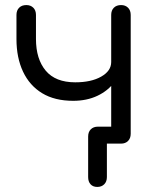

<svg xmlns="http://www.w3.org/2000/svg" viewBox="-20 -567 626 758"><path d="M364 171Q347 171 337.5 160.5Q328 150 328 132V-28Q328 -46 338.5 -56.5Q349 -67 367 -67H457V0H402V132Q402 150 391.5 160.5Q381 171 364 171ZM269 -169Q196 -169 146.5 -199Q97 -229 71 -284Q45 -339 45 -413V-508Q45 -526 55.5 -536.5Q66 -547 84 -547Q101 -547 111.5 -536.5Q122 -526 122 -508V-413Q122 -334 160.5 -288Q199 -242 277 -242Q340 -242 379.5 -264.5Q419 -287 419 -322H458Q457 -278 432 -243.5Q407 -209 365 -189Q323 -169 269 -169ZM458 0Q440 0 429.5 -10.5Q419 -21 419 -39V-508Q419 -526 429.5 -536.5Q440 -547 458 -547Q475 -547 485.5 -536.5Q496 -526 496 -508V-39Q496 -21 485.5 -10.5Q475 0 458 0Z"/></svg>

Font: Comfortaa
Style: Regular
Weight: 400
Designer: Johan Aakerlund
Foundry: Johan Aakerlund
Version: Version 3.104; ttfautohint (v1.8.1.43-b0c9)